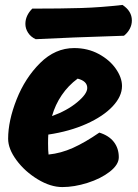

<svg xmlns="http://www.w3.org/2000/svg" viewBox="-20 -759 560 779"><path d="M83 -662Q83 -696 111 -724Q230 -724 310 -726.5Q390 -729 477 -739Q515 -714 515 -676Q515 -658 506.5 -642Q498 -626 483 -614Q259 -607 125 -600Q105 -609 94 -626Q83 -643 83 -662ZM13 -196Q13 -269 47.5 -356Q82 -443 143 -503.5Q204 -564 281 -564Q336 -564 380.5 -540Q425 -516 450 -480Q475 -444 475 -410Q475 -368 437 -327.5Q399 -287 331 -256.5Q263 -226 176 -213Q175 -201 175 -177Q175 -147 177 -132Q227 -137 276 -159Q325 -181 383 -221Q422 -209 442 -183Q462 -157 462 -121Q462 -91 425.5 -62.5Q389 -34 335 -17Q281 0 233 0Q185 0 133 -31.5Q81 -63 47 -109Q13 -155 13 -196ZM334 -402Q334 -430 295 -440Q257 -412 230.5 -373Q204 -334 191 -288Q252 -310 293 -344Q334 -378 334 -402Z"/></svg>

Font: Mogra
Style: Regular
Weight: 400
Designer: Lipi Raval
Foundry: Lipi Raval
Version: Version 1.002;PS 1.002;hotconv 1.0.88;makeotf.lib2.5.647800;